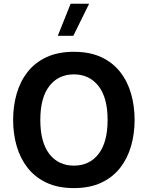

<svg xmlns="http://www.w3.org/2000/svg" viewBox="-20 -988 780 1014"><path d="M370.1 -714.4Q454.6 -714.4 515.1 -686Q575.7 -657.7 614.7 -607.7Q653.8 -557.6 672.4 -492.7Q690.9 -427.7 690.9 -354.5Q690.9 -281.2 672.1 -216.3Q653.3 -151.4 614.5 -101.6Q575.7 -51.8 514.9 -23.2Q454.1 5.4 370.1 5.4Q286.1 5.4 225.6 -23.2Q165 -51.8 126 -101.6Q86.9 -151.4 68.1 -216.3Q49.3 -281.2 49.3 -354.5Q49.3 -427.7 67.9 -492.7Q86.4 -557.6 125.5 -607.7Q164.6 -657.7 225.3 -686Q286.1 -714.4 370.1 -714.4ZM370.1 -595.2Q288.6 -595.2 240.7 -533.7Q192.9 -472.2 192.9 -354.5Q192.9 -236.8 240.5 -175Q288.1 -113.3 370.1 -113.3Q452.6 -113.3 500.5 -175Q548.3 -236.8 548.3 -354.5Q548.3 -472.7 500 -533.9Q451.7 -595.2 370.1 -595.2ZM353 -968.3H450.7L367.2 -798.8H285.2Z"/></svg>

Font: Estedad-FD Bold
Style: Regular
Weight: 700
Designer: Amin Abedi
Version: Version 7.3